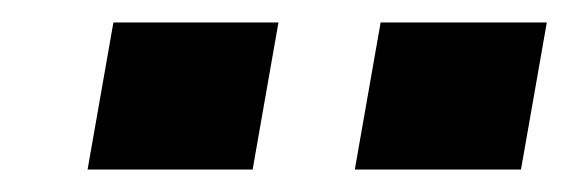

<svg xmlns="http://www.w3.org/2000/svg" viewBox="-20 -744 507 171"><path d="M58 -593 81 -724H228L205 -593ZM296 -593 319 -724H467L444 -593Z"/></svg>

Font: Archivo SemiExpanded ExtraBold
Style: Italic
Weight: 800
Width: 6
Italic angle: -10°
Designer: Hector Gatti
Foundry: Omnibus-Type
Version: Version 2.001